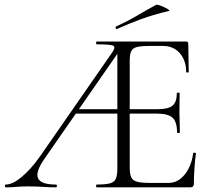

<svg xmlns="http://www.w3.org/2000/svg" viewBox="-20 -803 911 823"><path d="M5 0Q1 0 1 -6Q1 -12 5 -12Q34 -12 73 -44.5Q112 -77 151 -132L458 -574Q477 -600 466.5 -606.5Q456 -613 394 -613Q392 -613 392 -619Q392 -625 394 -625H778Q787 -625 787 -616L789 -495Q789 -492 783.5 -492Q778 -492 778 -495Q778 -528 765.5 -553Q753 -578 731 -592Q709 -606 680 -606H622Q586 -606 567.5 -601.5Q549 -597 542.5 -583.5Q536 -570 536 -543V-85Q536 -57 542.5 -43Q549 -29 567.5 -24Q586 -19 622 -19H703Q730 -19 751.5 -35Q773 -51 788 -79.5Q803 -108 808 -146Q808 -149 814 -148.5Q820 -148 820 -145Q816 -119 813.5 -82.5Q811 -46 811 -15Q811 0 795 0H394Q392 0 392 -6Q392 -12 394 -12Q432 -12 451 -17Q470 -22 476.5 -37Q483 -52 483 -81V-588L505 -604L171 -123Q131 -66 143 -39Q155 -12 219 -12Q224 -12 224 -6Q224 0 219 0Q189 0 164 -2Q139 -4 101 -4Q69 -4 50 -2Q31 0 5 0ZM290 -316 305 -335H511L518 -316ZM739 -235Q739 -280 720 -298Q701 -316 653 -316H511V-335H656Q702 -335 720 -350.5Q738 -366 738 -404Q738 -406 744 -406Q750 -406 750 -404Q750 -375 749.5 -359Q749 -343 749 -325Q749 -303 750 -281.5Q751 -260 751 -235Q751 -233 745 -233Q739 -233 739 -235ZM482 -679Q478 -677 476 -682.5Q474 -688 477 -689Q527 -712 567.5 -736Q608 -760 649 -782Q652 -784 663 -780.5Q674 -777 685.5 -771.5Q697 -766 703 -761.5Q709 -757 704 -756Q637 -740 585 -721Q533 -702 482 -679Z"/></svg>

Font: Cormorant Infant Light
Style: Regular
Weight: 300
Designer: Christian Thalmann (Catharsis Fonts)
Foundry: Catharsis Fonts
Version: Version 4.001